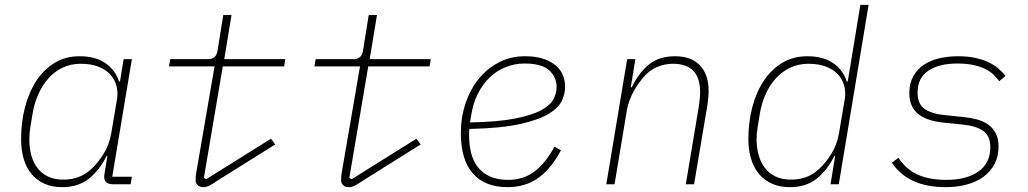

<svg xmlns="http://www.w3.org/2000/svg" viewBox="-20 -760 4240 792"><path d="M236 12Q194 12 162.5 -2.5Q131 -17 109.5 -43Q88 -69 77.5 -105.5Q67 -142 67 -186Q67 -255 83 -317Q99 -379 129.5 -426Q160 -473 205 -500.5Q250 -528 308 -528Q374 -528 415 -499.5Q456 -471 471 -424H475L490 -516H524L443 -31H524L519 0H446Q403 0 411 -43L423 -117H420Q391 -59 347.5 -23.5Q304 12 236 12ZM242 -19Q275 -19 303.5 -29.5Q332 -40 358 -64Q385 -89 408 -126.5Q431 -164 439 -211L463 -353Q467 -379 460.5 -405Q454 -431 436 -451.5Q418 -472 387 -484.5Q356 -497 313 -497Q272 -497 238.5 -481Q205 -465 180 -437Q155 -409 138 -371Q121 -333 114 -289L105 -234Q101 -211 101 -185Q101 -150 109 -120Q117 -90 134 -67.5Q151 -45 177.5 -32Q204 -19 242 -19Z M819 12Q804 12 795.5 4Q787 -4 787 -16Q787 -24 787.5 -32Q788 -40 791 -56L865 -486H677L682 -516H838Q871 -516 877 -549L901 -698H935L905 -516H1157L1152 -486H899L821 -26L831 -21L1098 -188L1115 -164L893 -25Q866 -7 850 2.5Q834 12 819 12Z M1419 12Q1404 12 1395.5 4Q1387 -4 1387 -16Q1387 -24 1387.5 -32Q1388 -40 1391 -56L1465 -486H1277L1282 -516H1438Q1471 -516 1477 -549L1501 -698H1535L1505 -516H1757L1752 -486H1499L1421 -26L1431 -21L1698 -188L1715 -164L1493 -25Q1466 -7 1450 2.5Q1434 12 1419 12Z M2074 12Q1980 12 1930.5 -44.5Q1881 -101 1881 -211Q1881 -276 1900.5 -334Q1920 -392 1955 -435Q1990 -478 2038.5 -503Q2087 -528 2146 -528Q2222 -528 2266.5 -494.5Q2311 -461 2311 -401Q2311 -375 2298.5 -346Q2286 -317 2245 -291.5Q2204 -266 2126 -248.5Q2048 -231 1916 -228Q1915 -220 1915 -212Q1915 -204 1915 -202Q1915 -164 1923 -130.5Q1931 -97 1950 -72Q1969 -47 2000 -32.5Q2031 -18 2076 -18Q2140 -18 2186 -53.5Q2232 -89 2267 -155L2294 -140Q2252 -62 2199 -25Q2146 12 2074 12ZM2143 -498Q2103 -498 2066.5 -483.5Q2030 -469 2000.5 -441Q1971 -413 1951 -373Q1931 -333 1923 -281L1919 -255Q2032 -257 2102 -270.5Q2172 -284 2210.5 -304.5Q2249 -325 2262.5 -350Q2276 -375 2276 -400Q2276 -442 2245.5 -470Q2215 -498 2143 -498Z M2481 0 2567 -516H2601L2582 -400H2586Q2615 -460 2657 -494Q2699 -528 2765 -528Q2831 -528 2867 -490.5Q2903 -453 2903 -385Q2903 -371 2901.5 -356Q2900 -341 2898 -326L2843 0H2809L2863 -323Q2865 -337 2866.5 -352Q2868 -367 2868 -380Q2868 -497 2756 -497Q2721 -497 2688 -482.5Q2655 -468 2628 -434Q2621 -425 2612 -412.5Q2603 -400 2594 -383.5Q2585 -367 2577.5 -347.5Q2570 -328 2566 -306L2515 0Z M3425 -117H3422Q3393 -59 3349.5 -23.5Q3306 12 3238 12Q3196 12 3164 -2.5Q3132 -17 3110.5 -43Q3089 -69 3078 -105.5Q3067 -142 3067 -186Q3067 -255 3083 -317Q3099 -379 3130 -426Q3161 -473 3206.5 -500.5Q3252 -528 3310 -528Q3376 -528 3417 -499.5Q3458 -471 3473 -424H3477L3529 -740H3563L3440 0H3406ZM3244 -19Q3277 -19 3305.5 -29.5Q3334 -40 3360 -64Q3387 -89 3410 -126.5Q3433 -164 3441 -211L3465 -353Q3469 -379 3462.5 -405Q3456 -431 3438 -451.5Q3420 -472 3389 -484.5Q3358 -497 3315 -497Q3274 -497 3240 -481Q3206 -465 3180.5 -437Q3155 -409 3138 -371Q3121 -333 3114 -289L3105 -234Q3101 -211 3101 -185Q3101 -150 3109.5 -120Q3118 -90 3135 -67.5Q3152 -45 3179 -32Q3206 -19 3244 -19Z M3881 12Q3726 12 3659 -89L3686 -109Q3718 -61 3766 -39.5Q3814 -18 3883 -18Q3966 -18 4015.5 -52Q4065 -86 4065 -153Q4065 -200 4035 -220.5Q4005 -241 3952 -246L3874 -254Q3844 -257 3818 -264.5Q3792 -272 3772.5 -286Q3753 -300 3742 -322Q3731 -344 3731 -376Q3731 -416 3747 -445Q3763 -474 3790.5 -492.5Q3818 -511 3854.5 -519.5Q3891 -528 3932 -528Q3971 -528 4001.5 -521.5Q4032 -515 4056 -504Q4080 -493 4097.5 -478Q4115 -463 4128 -447L4102 -425Q4092 -439 4078 -452.5Q4064 -466 4043 -476Q4022 -486 3994 -492Q3966 -498 3929 -498Q3853 -498 3809 -468Q3765 -438 3765 -378Q3765 -330 3795 -310Q3825 -290 3879 -285L3956 -277Q3985 -274 4011 -267Q4037 -260 4056.5 -246Q4076 -232 4087.5 -210Q4099 -188 4099 -156Q4099 -114 4082 -82.5Q4065 -51 4036 -30Q4007 -9 3967 1.5Q3927 12 3881 12Z"/></svg>

Font: IBM Plex Mono ExtraLight
Style: Italic
Weight: 200
Italic angle: -9°
Monospace: yes
Designer: Mike Abbink, Paul van der Laan, Pieter van Rosmalen
Foundry: Bold Monday
Version: Version 2.3